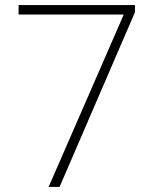

<svg xmlns="http://www.w3.org/2000/svg" viewBox="-20 -734 612 754"><path d="M171 0H214L510 -686V-714H53V-677H466Z"/></svg>

Font: Noto Sans Tamil ExtraLight
Style: Regular
Weight: 200
Designer: Jelle Bosma - Monotype Design Team
Foundry: Monotype Imaging Inc.
Version: Version 2.004